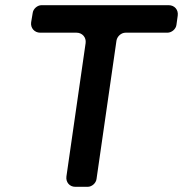

<svg xmlns="http://www.w3.org/2000/svg" viewBox="-20 -720 705 740"><path d="M660 -624 665 -660C668 -682 653 -700 630 -700H140C124 -700 108 -686 106 -670L100 -634C97 -612 113 -594 135 -594H275C297 -594 313 -576 310 -554L236 -40C233 -18 248 0 270 0H318C334 0 350 -14 352 -30L429 -564C432 -580 447 -594 464 -594H625C642 -594 658 -608 660 -624Z"/></svg>

Font: Trueno
Style: RoundIt
Weight: 400
Designer: Julieta Ulanovsky, Jasper
Foundry: Julieta Ulanovsky, Cannot Into Space Fonts
Version: Version 3.001